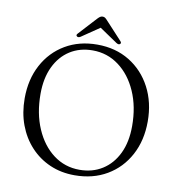

<svg xmlns="http://www.w3.org/2000/svg" viewBox="-94 -958 982 1061"><g transform="rotate(10 396.5 -428.0)"><path d="M394.5 -715.5Q497.5 -715.5 575.8 -667.5Q654 -619.5 698 -535.8Q742 -452 742 -345Q742 -238.5 698 -156.5Q654 -74.5 575.8 -28.5Q497.5 17.5 394.5 17.5Q319 17.5 256 -10Q193 -37.5 146.8 -87.5Q100.5 -137.5 75.2 -205.2Q50 -273 50 -353.5Q50 -460 93.8 -541.8Q137.5 -623.5 215.2 -669.5Q293 -715.5 394.5 -715.5ZM661.5 -305Q661.5 -414 624.2 -498.5Q587 -583 522.2 -631.2Q457.5 -679.5 375 -679.5Q303 -679.5 248.2 -644.8Q193.5 -610 162.8 -545.8Q132 -481.5 132 -393Q132 -283.5 168.8 -198.5Q205.5 -113.5 269.8 -65.2Q334 -17 416.5 -17Q489 -17 544.2 -52Q599.5 -87 630.5 -151.5Q661.5 -216 661.5 -305ZM296 -742.5Q283.5 -734.5 276 -740Q266.5 -746.5 277 -757L368 -856Q375.5 -864 381.8 -868.5Q388 -873 397 -873Q405 -873 411 -868.5Q417 -864 424 -856L515.5 -757Q525.5 -746.5 516.5 -740Q509 -734.5 496.5 -742.5L396 -810.5Z"/></g></svg>

Font: Fraunces 9pt S000 Light
Style: Regular
Weight: 300
Version: Version 1.000; ttfautohint (v1.8.3)